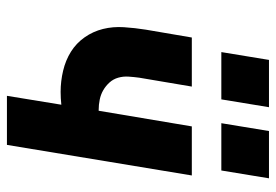

<svg xmlns="http://www.w3.org/2000/svg" viewBox="-138 -638 777 540"><g transform="rotate(90 250.0 -368.5)"><path d="M250 0 275 -153Q266 -152 257 -151.5Q248 -151 239 -151Q209 -151 179.5 -158Q150 -165 126 -180Q102 -195 85.5 -218.5Q69 -242 62 -270Q55 -298 57 -329Q59 -360 64 -391L86 -520H224L199 -372Q197 -357 196 -342Q195 -327 199 -313Q203 -299 212.5 -288.5Q222 -278 234 -271Q246 -264 260.5 -261Q275 -258 290 -258Q291 -258 291.5 -258Q292 -258 292 -258L336 -520H474L388 0ZM460 -603H327L349 -737H482ZM260 -603H127L149 -737H282Z"/></g></svg>

Font: Iosevka SS04 Heavy Oblique
Style: Regular
Weight: 900
Italic angle: -9°
Monospace: yes
Designer: Belleve Invis
Foundry: Belleve Invis
Version: Version 19.0.0; ttfautohint (v1.8.4)